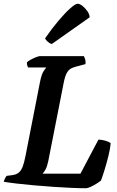

<svg xmlns="http://www.w3.org/2000/svg" viewBox="-31 -1003 626 1023"><path d="M426.5 0Q395.5 0 350.2 -2Q305 -4 253.5 -7.5Q202 -11 151.2 -15.5Q100.5 -20 57.8 -25Q15 -30 -11 -34.5Q-8.5 -44 -4 -53Q0.5 -62 4.5 -66L35.5 -70Q56 -73 68.8 -83.2Q81.5 -93.5 89.8 -115Q98 -136.5 105 -172.5L181.5 -563Q190 -607.5 201.8 -624.5Q213.5 -641.5 216 -643.5H119Q116 -648 114 -655Q112 -662 112.5 -671Q119.5 -678 133.5 -685.5Q147.5 -693 161.8 -698.5Q176 -704 181.5 -704H416Q418.5 -699.5 422.2 -688.8Q426 -678 424.5 -661.5L376 -648.5Q361 -645 348.2 -638.5Q335.5 -632 325.5 -615.2Q315.5 -598.5 308.5 -562.5L226.5 -146Q220.5 -116.5 211.8 -100.5Q203 -84.5 195.5 -77.5H397.5L493.5 -259Q509 -259 527.8 -254Q546.5 -249 558.5 -241Q556 -208.5 546 -169Q536 -129.5 525.2 -95Q514.5 -60.5 507 -41Q498 -33.5 482.2 -23.8Q466.5 -14 451 -7Q435.5 0 426.5 0ZM245 -768.5Q232.5 -772 222.5 -781.5Q212.5 -791 209 -798.5Q246.5 -852.5 281.8 -894Q317 -935.5 344 -959.2Q371 -983 382.5 -983Q393.5 -983 408 -971.8Q422.5 -960.5 434 -944.2Q445.5 -928 447 -911Z"/></svg>

Font: Texturina Medium
Style: Italic
Weight: 500
Italic angle: -11°
Designer: Guillermo Torres Carreño
Foundry: Omnibus-Type
Version: Version 1.002